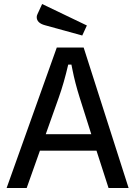

<svg xmlns="http://www.w3.org/2000/svg" viewBox="-20 -937 674 957"><path d="M397 -700 621 0H521L461 -186H179L113 0H13L263 -700ZM273 -451 208 -268H435L377 -451Q354 -524 341 -590L336 -615H320Q299 -524 273 -451ZM163 -852Q163 -859 167 -867L190 -917L413 -810L390 -760L205 -811Q163 -822 163 -852Z"/></svg>

Font: Voces
Style: Regular
Weight: 400
Designer: Ana Paula Megda, Pablo Ugerman
Foundry: Ana Paula Megda, Pablo Ugerman
Version: Version 1.003